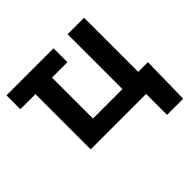

<svg xmlns="http://www.w3.org/2000/svg" viewBox="-166 -686 1013 1013"><g transform="rotate(-45 340.0 -180.0)"><path d="M359.4 -515.6V-412.1H244.6V-106.4H464.4V-515.6H587.4V-111.8H659.7L655.3 156.2H534.7V0H121.1V-412.1H8.3V-515.6Z"/></g></svg>

Font: Inter Display SemiBold
Style: Regular
Weight: 600
Designer: Rasmus Andersson
Foundry: rsms
Version: Version 4.001;git-9221beed3